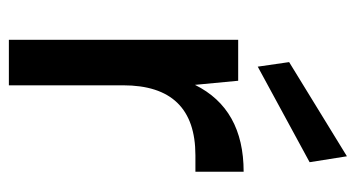

<svg xmlns="http://www.w3.org/2000/svg" viewBox="-200 -582 783 422"><g transform="rotate(90 191.0 -371.5)"><path d="M68 0V-504H158L167 -409Q220 -516 358 -516V-410H322Q168 -410 168 -251V0ZM127 -547 117 -616 324 -743 337 -661Z"/></g></svg>

Font: AWOL-DM Medium
Style: Regular
Weight: 500
Designer: Colophon Foundry, Jonny Pinhorn, Mikhail Sharanda
Foundry: Colophon Foundry
Version: Version 1.000;Glyphs 3.2.3 (3260)